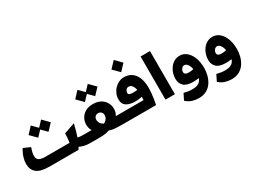

<svg xmlns="http://www.w3.org/2000/svg" viewBox="-64 -1758 3773 2851"><g transform="rotate(-30 1822.0 -332.5)"><path d="M298 0Q148 0 83.5 -54.5Q19 -109 19 -208Q19 -252 35 -309Q51 -366 92 -439L210 -387Q194 -342 187 -310.5Q180 -279 180 -254Q180 -196 217 -176.5Q254 -157 315 -157H735Q739 -174 742 -203Q745 -232 747 -261.5Q749 -291 748 -311L936 -377Q922 -319 908 -267Q894 -215 877 -166Q915 -157 963 -157H1006V0Q943 0 898 -11.5Q853 -23 821 -39Q811 -19 799 0ZM371 -455 266 -561 365 -668 456 -576 542 -668 647 -561 547 -455 456 -546Z M1006 -157H1115Q1097 -183 1090.5 -211Q1084 -239 1084 -268Q1084 -322 1111 -371.5Q1138 -421 1190.5 -452Q1243 -483 1321 -483Q1399 -483 1452.5 -452Q1506 -421 1533 -371.5Q1560 -322 1560 -268Q1560 -238 1553 -210.5Q1546 -183 1527 -157H1618V0H1593Q1522 0 1475 -1.5Q1428 -3 1394.5 -8Q1361 -13 1329 -25Q1314 -20 1300 -15.5Q1286 -11 1266.5 -7.5Q1247 -4 1215.5 -2Q1184 0 1133 0H1006Q976 0 976 -78Q976 -157 1006 -157ZM1321 -149Q1356 -166 1374.5 -193.5Q1393 -221 1393 -254Q1393 -283 1374.5 -304.5Q1356 -326 1321 -326Q1287 -326 1268.5 -304.5Q1250 -283 1250 -254Q1250 -221 1268 -193.5Q1286 -166 1321 -149ZM1236 -567 1131 -673 1230 -780 1321 -688 1407 -780 1512 -673 1412 -567 1321 -658Z M1618 -157H2004Q2005 -170 2005.5 -181Q2006 -192 2007 -213Q1953 -200 1890 -200Q1799 -200 1742.5 -234.5Q1686 -269 1686 -348Q1686 -400 1705 -445Q1724 -490 1757 -524.5Q1790 -559 1832.5 -578.5Q1875 -598 1921 -598Q1989 -598 2043.5 -564Q2098 -530 2130 -458.5Q2162 -387 2162 -274Q2162 -240 2157.5 -191Q2153 -142 2145.5 -91.5Q2138 -41 2128 0H1618Q1588 0 1588 -78Q1588 -157 1618 -157ZM1847 -370Q1847 -348 1866.5 -339Q1886 -330 1922 -330Q1945 -330 1964 -331.5Q1983 -333 2000 -335Q1995 -360 1984 -384.5Q1973 -409 1955.5 -425Q1938 -441 1912 -441Q1881 -441 1864 -418Q1847 -395 1847 -370ZM1924 -682 1818 -788 1919 -895 2024 -788Z M2290 -740H2451V0H2290Z M2797 -461Q2858 -461 2909 -421Q2960 -381 2991.5 -304.5Q3023 -228 3023 -117Q3023 -61 3008 -0.5Q2993 60 2959.5 112.5Q2926 165 2870 197.5Q2814 230 2731 230Q2677 230 2622.5 213Q2568 196 2520 152L2572 47Q2601 54 2636 60.5Q2671 67 2716 67Q2742 67 2773 62Q2804 57 2832.5 36.5Q2861 16 2878 -30Q2849 -26 2825 -24Q2801 -22 2784 -22Q2669 -22 2620 -69Q2571 -116 2571 -192Q2571 -242 2586.5 -289.5Q2602 -337 2631.5 -376Q2661 -415 2703 -438Q2745 -461 2797 -461ZM2719 -225Q2719 -176 2793 -176Q2817 -176 2838 -179Q2859 -182 2874 -186Q2871 -209 2860 -236.5Q2849 -264 2830 -284Q2811 -304 2784 -304Q2759 -304 2739 -280Q2719 -256 2719 -225Z M3359 -461Q3420 -461 3471 -421Q3522 -381 3553.5 -304.5Q3585 -228 3585 -117Q3585 -61 3570 -0.5Q3555 60 3521.5 112.5Q3488 165 3432 197.5Q3376 230 3293 230Q3239 230 3184.5 213Q3130 196 3082 152L3134 47Q3163 54 3198 60.5Q3233 67 3278 67Q3304 67 3335 62Q3366 57 3394.5 36.5Q3423 16 3440 -30Q3411 -26 3387 -24Q3363 -22 3346 -22Q3231 -22 3182 -69Q3133 -116 3133 -192Q3133 -242 3148.5 -289.5Q3164 -337 3193.5 -376Q3223 -415 3265 -438Q3307 -461 3359 -461ZM3281 -225Q3281 -176 3355 -176Q3379 -176 3400 -179Q3421 -182 3436 -186Q3433 -209 3422 -236.5Q3411 -264 3392 -284Q3373 -304 3346 -304Q3321 -304 3301 -280Q3281 -256 3281 -225Z"/></g></svg>

Font: Readex Pro
Style: Bold
Weight: 700
Designer: Bonnie Shaver-Troup, Thomas Jockin
Foundry: Lexend
Version: Version 1.203; ttfautohint (v1.8.3)